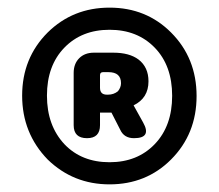

<svg xmlns="http://www.w3.org/2000/svg" viewBox="-20 -838 575 503"><path d="M267 -355Q172 -355 105 -420Q38 -489 38 -587.5Q38 -686 105 -753Q171 -818 267 -818Q363 -818 428 -753Q495 -686 495 -586.5Q495 -487 428 -420Q363 -355 267 -355ZM267 -413Q340 -413 385.5 -460.5Q431 -508 431 -587Q431 -666 385.5 -713Q340 -760 267 -760Q194 -760 148.5 -713Q103 -666 103 -587.5Q103 -509 149 -460Q194 -413 267 -413ZM208 -476Q173 -476 173 -510V-588V-647Q173 -671 187.5 -685.5Q202 -700 226 -700H277Q319 -700 343 -682Q369 -662 369 -625Q369 -581 330 -562L355 -517Q378 -476 331 -476Q305 -476 295 -498L272 -543H242V-510Q242 -476 208 -476ZM260 -590H263Q278 -590 289 -599Q297 -609 297 -620Q297 -649 264 -649H250Q242 -649 242 -641V-608Q242 -590 260 -590Z"/></svg>

Font: GenSenRounded TW H
Style: Regular
Weight: 900
Version: Version 1.501;PS 1;hotconv 16.6.51;makeotf.lib2.5.65220